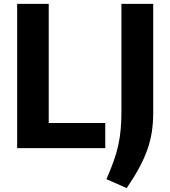

<svg xmlns="http://www.w3.org/2000/svg" viewBox="-20 -760 871 985"><path d="M526 159Q548 109 563 67Q578 25 587 -16Q596 -57 599.5 -99.5Q603 -142 603 -194V-740H766V-181Q766 -130 759 -84Q752 -38 736 7.5Q720 53 694 101Q668 149 630 205ZM68 -740H230V-129H520V0H68Z"/></svg>

Font: Encode Sans Narrow
Style: Bold
Weight: 700
Designer: Pablo Impallari, Andres Torresi
Foundry: Pablo Impallari, Andres Torresi
Version: Version 1.000; ttfautohint (v1.00) -l 8 -r 50 -G 200 -x 14 -